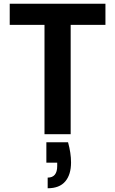

<svg xmlns="http://www.w3.org/2000/svg" viewBox="-20 -718 617 1027"><path d="M344 43Q360 101 360 151Q360 216 329 252.5Q298 289 235 289V232Q286 232 286 170V152H228V43ZM32 -698H544V-585H358V0H218V-585H32Z"/></svg>

Font: Poppins SemiBold
Style: Regular
Weight: 600
Designer: Ninad Kale (Devanagari), Jonny Pinhorn (Latin)
Foundry: Indian Type Foundry
Version: Version 3.002 2017